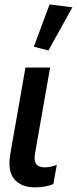

<svg xmlns="http://www.w3.org/2000/svg" viewBox="-20 -812 341 847"><path d="M135.3 14.6Q159.7 14.6 180.9 10.3Q202.1 5.9 215.3 0L230.5 -84.5Q216.8 -79.6 203.9 -76.7Q190.9 -73.7 177.7 -73.7Q150.9 -73.7 139.9 -88.1Q128.9 -102.5 134.8 -136.7L201.2 -514.2H92.3L25.9 -135.7Q12.2 -58.1 43 -21.7Q73.7 14.6 135.3 14.6ZM193.8 -589.4 299.3 -779.8 198.7 -792.5 129.4 -606Z"/></svg>

Font: Roboto Flex
Style: wght 500 wdth 100 opsz 14.0 GRAD 0.00 slnt -10.00 XTRA 468 XOPQ 96 YOPQ 79 YTLC 514 YTUC 712 YTAS 750 YTDE -203.00 YTFI 738
Weight: 500
Italic angle: -10°
Designer: Berlow after Robertson
Foundry: Google
Version: Version 3.100